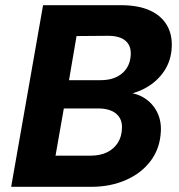

<svg xmlns="http://www.w3.org/2000/svg" viewBox="-20 -720 689 740"><path d="M23 0 146 -700H446Q512 -700 556 -680.5Q600 -661 622 -625Q644 -589 642 -540Q640 -487 613 -446.5Q586 -406 542 -381.5Q498 -357 444 -352L462 -364Q506 -362 537.5 -341.5Q569 -321 585.5 -288Q602 -255 600 -214Q597 -149 561.5 -101Q526 -53 466 -26.5Q406 0 332 0ZM194 -120H328Q366 -120 392.5 -133Q419 -146 434 -169.5Q449 -193 450 -225Q452 -261 428 -281.5Q404 -302 358 -302H226ZM246 -411H368Q420 -411 451 -437.5Q482 -464 484 -510Q485 -533 475.5 -549Q466 -565 446.5 -573.5Q427 -582 397 -582L275 -581Z"/></svg>

Font: DM Sans Black
Style: Italic
Weight: 900
Italic angle: -10°
Designer: Colophon Foundry, Jonny Pinhorn
Foundry: Colophon Foundry
Version: Version 4.004;gftools[0.9.30]